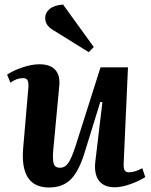

<svg xmlns="http://www.w3.org/2000/svg" viewBox="-20 -811 665 846"><path d="M257.8 -791 393.1 -604 371.1 -581.1 212.9 -679.2Q177.7 -700.7 179.2 -732.9Q179.2 -755.4 199 -771.7Q218.8 -788.1 257.8 -791ZM25.9 -446.8 11.2 -481.9Q37.6 -500 78.6 -513.9Q119.6 -527.8 153.8 -527.8Q200.7 -527.8 223.1 -503.7Q245.6 -479.5 241.2 -433.1L214.8 -151.9Q210.9 -106.9 216.8 -89.4Q222.7 -71.8 244.1 -71.8Q266.1 -71.8 281 -93Q295.9 -114.3 314 -170.9L422.9 -514.2H543.9L524.9 -90.8Q523.9 -69.8 529.1 -60.8Q534.2 -51.8 548.8 -51.8Q573.2 -51.8 606.9 -69.8L620.1 -30.8Q595.2 -14.2 555.7 0Q516.1 14.2 485.8 14.2Q438 14.2 416 -14.9Q394 -43.9 399.9 -98.1L431.2 -360.8L421.9 -361.8L353 -139.2Q328.1 -57.6 292.5 -21.2Q256.8 15.1 195.8 15.1Q67.9 15.1 82 -157.2L105 -424.8Q106.4 -448.2 101.3 -457.5Q96.2 -466.8 81.1 -466.8Q53.7 -466.8 25.9 -446.8Z"/></svg>

Font: Literata SemiBold
Style: Italic
Weight: 650
Italic angle: -2.39999°
Designer: Latin by Veronika Burian and Jose Scaglione. Greek by Irene Vlachou. Cyrillic by Vera Evstafieva
Foundry: TypeTogether
Version: Version 3.021